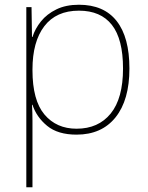

<svg xmlns="http://www.w3.org/2000/svg" viewBox="-20 -558 623 810"><path d="M313 -538Q418 -538 472 -469.5Q526 -401 526 -269Q526 -136 467.5 -63Q409 10 303 10Q224 10 179 -27Q134 -64 117 -116H115Q117 -82 117 -49.5Q117 -17 117 15V232H91V-528H113L115 -402H117Q128 -437 153 -468Q178 -499 218 -518.5Q258 -538 313 -538ZM313 -513Q217 -513 167 -447.5Q117 -382 117 -265V-262Q117 -135 167.5 -75Q218 -15 303 -15Q395 -15 447 -79Q499 -143 499 -269Q499 -393 452 -453Q405 -513 313 -513Z"/></svg>

Font: Noto Sans Thin
Style: Regular
Weight: 100
Designer: Monotype Design Team
Foundry: Monotype Imaging Inc.
Version: Version 2.007